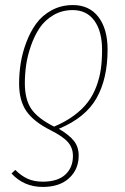

<svg xmlns="http://www.w3.org/2000/svg" viewBox="-20 -549 499 766"><path d="M150.9 196.8Q75.2 196.8 25.9 143.1L41 128.9Q64.9 152.8 90.6 164.3Q116.2 175.8 150.9 175.8Q210 175.8 240.5 147.7Q271 119.6 271 73.2Q271 41 251 18.1Q231 -4.9 181.2 -29.8Q114.3 -63.5 85.2 -105.7Q56.2 -147.9 56.2 -215.8Q56.2 -255.4 62.5 -296.1Q68.8 -336.9 84.7 -379.4Q100.6 -421.9 124.3 -454.6Q147.9 -487.3 186 -508.1Q224.1 -528.8 271 -528.8Q336.4 -528.8 372.8 -481.2Q409.2 -433.6 409.2 -351.1Q409.2 -235.4 365.2 -157.5Q321.3 -79.6 214.8 -35.2Q256.8 -10.3 275.4 13.7Q293.9 37.6 293.9 71.8Q293.9 126.5 255.9 161.6Q217.8 196.8 150.9 196.8ZM195.8 -43.9Q241.2 -63 275.1 -88.1Q309.1 -113.3 330.3 -141.4Q351.6 -169.4 364.5 -204.1Q377.4 -238.8 382.3 -273.4Q387.2 -308.1 387.2 -350.1Q387.2 -424.3 356.4 -466.6Q325.7 -508.8 270 -508.8Q227.1 -508.8 192.9 -488.5Q158.7 -468.3 137.9 -437.3Q117.2 -406.2 103.3 -366Q89.4 -325.7 84.2 -288.8Q79.1 -252 79.1 -216.8Q79.1 -152.8 104.7 -114.7Q130.4 -76.7 195.8 -43.9Z"/></svg>

Font: Fira Sans Compressed Thin
Style: Italic
Weight: 100
Width: 3
Italic angle: -8°
Designer: Carrois Corporate & Edenspiekermann AG
Foundry: Carrois Corporate GbR & Edenspiekermann AG
Version: Version 4.203;PS 004.203;hotconv 1.0.88;makeotf.lib2.5.64775